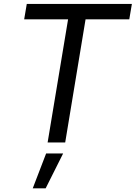

<svg xmlns="http://www.w3.org/2000/svg" viewBox="-20 -748 712 1008"><path d="M106.9 -646.5 120.6 -727.5H672.4L658.7 -646.5H429.2L322.3 0H230L337.4 -646.5ZM151.9 240.7 222.2 57.6H311.5L219.7 240.7Z"/></svg>

Font: Inter 17pt
Style: Italic
Weight: 400
Italic angle: -9.3988°
Version: Version 4.001;git-66647c0bb